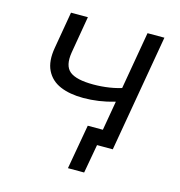

<svg xmlns="http://www.w3.org/2000/svg" viewBox="-99 -608 774 824"><g transform="rotate(15 288.5 -196.0)"><path d="M311 -70H412L397 0H371L348 128H276ZM88 -357 116 -520H191L163 -356Q153 -295 182.5 -271Q212 -247 288 -247Q324 -247 359.5 -252.5Q395 -258 425 -269L416 -205Q404 -201 398 -200Q364 -190 329.5 -185Q295 -180 261 -180Q201 -180 158.5 -198Q116 -216 96.5 -255.5Q77 -295 88 -357ZM456 -520H531L441 0H366Z"/></g></svg>

Font: Fixel Italic Variable 20240409 Display Thin
Style: Italic
Weight: 100
Italic angle: -10°
Designer: AlfaBravo + MacPaw
Foundry: Kyrylo Tkachov, Marchela Mozhyna, Serhii Makarenko, Maria Weinstein, Zakhar Kryvoshyya
Version: Version 1.211;Glyphs 3.2 (3225)